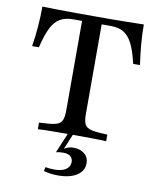

<svg xmlns="http://www.w3.org/2000/svg" viewBox="-86 -638 740 902"><g transform="rotate(10 284.5 -186.5)"><path d="M121.8 0V-31.5Q172.6 -33.1 197.2 -38.7Q221.8 -44.4 229.8 -60.5Q237.9 -76.6 237.9 -108.1V-537.1H195.2Q158.9 -537.1 133.9 -523Q108.9 -508.9 91.5 -474.6Q74.2 -440.3 59.7 -379.8H27.4Q35.5 -430.6 39.1 -477.8Q42.7 -525 42.7 -571Q76.6 -570.2 117.7 -569.4Q158.9 -568.5 202 -568.5Q245.2 -568.5 285.5 -568.5Q320.2 -568.5 362.5 -568.5Q404.8 -568.5 448 -569.4Q491.1 -570.2 526.6 -571Q526.6 -525 530.6 -477.4Q534.7 -429.8 541.9 -379.8H509.7Q499.2 -425 486.7 -455.6Q474.2 -486.3 458.5 -504Q442.7 -521.8 422.2 -529.4Q401.6 -537.1 374.2 -537.1H331.5V-108.1Q331.5 -76.6 339.5 -60.5Q347.6 -44.4 372.6 -38.7Q397.6 -33.1 447.6 -31.5V0Q421 -1.6 377.8 -2Q334.7 -2.4 286.3 -2.4Q233.9 -2.4 190.7 -2Q147.6 -1.6 121.8 0ZM252.4 197.6Q233.9 197.6 215.7 195.2Q197.6 192.7 183.9 188.7L187.9 169.4Q196 171 207.7 172.2Q219.4 173.4 230.6 173.4Q265.3 173.4 285.1 160.5Q304.8 147.6 304.8 125Q304.8 106.5 292.7 97.2Q280.6 87.9 258.1 87.9Q247.6 87.9 238.7 89.1Q229.8 90.3 224.2 91.9L265.3 -5.6H289.5L258.1 69.4Q268.5 62.9 279 59.7Q289.5 56.5 302.4 56.5Q333.9 56.5 354.4 73Q375 89.5 375 118.5Q375 154.8 341.9 176.2Q308.9 197.6 252.4 197.6Z"/></g></svg>

Font: Playfair 12pt Medium
Style: Regular
Weight: 500
Designer: Claus Eggers Sørensen
Foundry: Claus Eggers Sørensen
Version: Version 2.000;gftools[0.9.28]